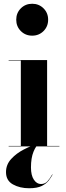

<svg xmlns="http://www.w3.org/2000/svg" viewBox="-20 -780 354 1023"><path d="M260 150.5Q252.5 164.5 239.8 181.5Q227 198.5 202.5 210.8Q178 223 135 223Q85.5 223 48.8 202.5Q12 182 12 137Q12 97 39.8 66.8Q67.5 36.5 107.8 16Q148 -4.5 186 -16L187.5 -13.5Q172 -4.5 158.5 28.5Q145 61.5 145 112Q145 154.5 160.5 177.5Q176 200.5 198 200.5Q219.5 200.5 232.8 186Q246 171.5 258.5 149ZM66.5 -675Q66.5 -711 91 -735.5Q115.5 -760 151.5 -760Q187.5 -760 212 -735.5Q236.5 -711 236.5 -675Q236.5 -639 212 -614.5Q187.5 -590 151.5 -590Q115.5 -590 91 -614.5Q66.5 -639 66.5 -675ZM26 -2.5H91V-457.5H26V-460H231V-2.5H296.5V0H26Z"/></svg>

Font: Bodoni* 72pt
Style: Bold
Weight: 700
Version: Version 2.3